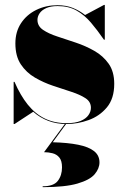

<svg xmlns="http://www.w3.org/2000/svg" viewBox="-20 -490 500 774"><path d="M35 10V-160H38.5Q62 -105.5 92 -68.2Q122 -31 160.5 -12.2Q199 6.5 249 6.5Q283.5 6.5 305 -2.5Q326.5 -11.5 336.5 -25.8Q346.5 -40 346.5 -55.5Q346.5 -80 324.5 -94.2Q302.5 -108.5 268 -119.8Q233.5 -131 194.5 -144Q155.5 -157 120.8 -177.2Q86 -197.5 64 -230.5Q42 -263.5 42 -315Q42 -362 64.8 -396.5Q87.5 -431 126.2 -450Q165 -469 212 -469Q246.5 -469 273.8 -458Q301 -447 323 -429.5L399 -470H402.5V-330H399Q372.5 -368.5 346.5 -399Q320.5 -429.5 288.5 -447.5Q256.5 -465.5 212.5 -465.5Q184 -465.5 166 -457.2Q148 -449 139.5 -436.2Q131 -423.5 131 -410Q131 -385 153.2 -369.8Q175.5 -354.5 210.8 -343Q246 -331.5 285.5 -318.2Q325 -305 360.2 -285Q395.5 -265 418 -233.2Q440.5 -201.5 440.5 -152Q440.5 -92.5 410.8 -57Q381 -21.5 336.8 -5.8Q292.5 10 249 10Q208 10 174.5 -2.8Q141 -15.5 114 -39.5L38.5 10ZM152 264.5V261Q196.5 261 213.2 239Q230 217 230 184.5Q230 158 219.2 145Q208.5 132 191.8 127.8Q175 123.5 157.5 123.5L242 9H247L192.5 83.5Q253 85 295.2 93.5Q337.5 102 359.2 119.2Q381 136.5 381 164.5Q381 189.5 361.5 212.5Q342 235.5 292.2 250Q242.5 264.5 152 264.5Z"/></svg>

Font: Bodoni Moda 48pt Black
Style: Regular
Weight: 900
Designer: Owen Earl
Foundry: indestructible type
Version: Version 2.004